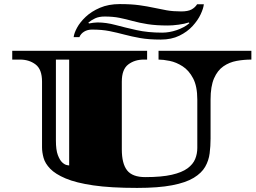

<svg xmlns="http://www.w3.org/2000/svg" viewBox="-20 -899 1257 941"><path d="M652 22Q522 22 437 9.5Q352 -3 301.5 -24.5Q251 -46 226 -72Q201 -98 193.5 -125.5Q186 -153 186 -177V-499Q186 -559 154.5 -583Q123 -607 78 -607H40V-650H701V-607H685Q640 -607 608.5 -583Q577 -559 577 -499V-167Q577 -97 603 -64Q629 -31 692 -31Q772 -31 822 -42.5Q872 -54 899 -74Q926 -94 936.5 -119.5Q947 -145 947 -174V-411Q947 -476 926.5 -515Q906 -554 875 -574Q844 -594 812 -600.5Q780 -607 757 -607V-650H1212V-607Q1175 -607 1139.5 -600.5Q1104 -594 1075 -574Q1046 -554 1029 -515Q1012 -476 1012 -411V-220Q1012 -183 1007.5 -147.5Q1003 -112 985.5 -81.5Q968 -51 929.5 -27.5Q891 -4 823.5 9Q756 22 652 22ZM319 -88V-607H254Q254 -607 254 -578Q254 -549 254 -503Q254 -457 254 -403Q254 -349 254 -298Q254 -247 254 -210Q254 -164 263.5 -139Q273 -114 285 -103Q297 -92 307.5 -90Q318 -88 319 -88ZM768 -705Q709 -705 667 -712.5Q625 -720 589.5 -729.5Q554 -739 517 -746.5Q480 -754 431 -754Q409 -754 392.5 -744Q376 -734 369 -717H341Q343 -736 357.5 -763Q372 -790 400 -816.5Q428 -843 470 -861Q512 -879 567 -879Q623 -879 662.5 -873.5Q702 -868 734 -861Q766 -854 797 -848.5Q828 -843 868 -843Q901 -843 918.5 -852.5Q936 -862 946 -878H979Q977 -858 963.5 -829Q950 -800 924 -771.5Q898 -743 859 -724Q820 -705 768 -705ZM775 -739Q810 -739 846.5 -751.5Q883 -764 908 -785L906 -789Q885 -782 855 -778Q825 -774 803 -774Q745 -774 704 -780.5Q663 -787 630.5 -796Q598 -805 566 -811.5Q534 -818 493 -818Q465 -818 446 -809Q427 -800 413 -788L416 -784Q427 -786 437.5 -787.5Q448 -789 458 -789Q500 -789 546.5 -776.5Q593 -764 649 -751.5Q705 -739 775 -739Z"/></svg>

Font: Diplomata
Style: Regular
Weight: 400
Designer: Eduardo Rodriguez Tunni
Foundry: Eduardo Rodriguez Tunni
Version: Version 1.002; ttfautohint (v1.8.4.7-5d5b);gftools[0.9.23]